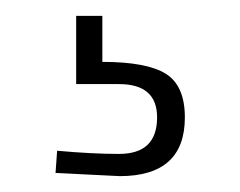

<svg xmlns="http://www.w3.org/2000/svg" viewBox="-20 -21 303 242"><path d="M213 127Q213 201 131 201L50 197L52 169Q96 173 130 173Q178 173 178 127Q178 85 130 85H76V-1H109V57Q165 57 189 72Q213 87 213 127Z"/></svg>

Font: Titillium Web
Style: Thin
Weight: 200
Version: Version 1.001;PS 57.000;hotconv 1.0.70;makeotf.lib2.5.55311